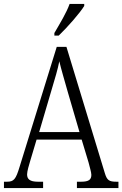

<svg xmlns="http://www.w3.org/2000/svg" viewBox="-20 -951 619 971"><path d="M255 -784V-771H277C321 -813 385 -886 406 -921V-931H332C316 -886 284 -834 255 -784ZM0 0H198V-32H172C131 -32 117 -45 117 -69C117 -85 127 -118 133 -138L165 -245H393L428 -129C433 -108 442 -80 442 -67C442 -43 430 -32 390 -32H369V0H579V-32H569C532 -32 521 -39 510 -76L316 -714H267L79 -107C60 -44 50 -32 15 -32H0ZM178 -283 241 -497C257 -550 273 -604 280 -641C289 -602 305 -549 323 -485L382 -283Z"/></svg>

Font: Noto Serif Myanmar Condensed Light
Style: Regular
Weight: 300
Width: 3
Designer: Ben Mitchell and the Monotype Design Team
Foundry: Monotype Imaging Inc.
Version: Version 2.106